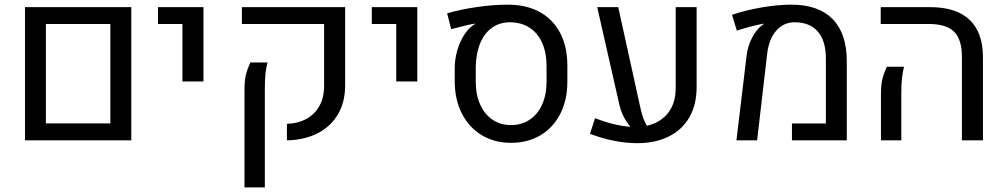

<svg xmlns="http://www.w3.org/2000/svg" viewBox="-20 -606 4338 829"><path d="M87.9 -575.2H546.9V0H87.9ZM456.5 -73.2V-502.4H178.2V-73.2Z M767.6 -502.4H662.1V-575.2H858.4V-254.4H767.6Z M1218.8 -71.3Q1267.1 -72.8 1303.2 -92.8Q1339.4 -112.8 1359.4 -149.2Q1379.4 -185.5 1379.4 -235.4V-502.4H1024.4V-575.2H1470.2V-237.3Q1470.2 -165.5 1439.2 -112.5Q1408.2 -59.6 1351.3 -30.5Q1294.4 -1.5 1218.8 0ZM1035.6 -215.8Q1035.6 -259.8 1042.2 -285.2Q1048.8 -310.5 1061 -336.4H1135.3Q1128.9 -314.5 1126.2 -287.6Q1123.5 -260.7 1123.5 -221.2V203.1H1035.6Z M1690.9 -502.4H1585.4V-575.2H1781.7V-254.4H1690.9Z M1943.4 -253.4V-312Q1943.4 -349.6 1953.9 -386.7Q1964.4 -423.8 1982.9 -453.4Q2001.5 -482.9 2024.9 -498.5Q2028.8 -501.5 2031.7 -502.4L2031.2 -503.9Q2005.4 -501 1928.2 -480L1910.6 -548.3Q1967.8 -565.4 2039.6 -575.7Q2111.3 -585.9 2171.9 -585.9Q2252 -585.9 2309.8 -554.4Q2367.7 -522.9 2398.7 -463.6Q2429.7 -404.3 2429.7 -322.3V-253.4Q2429.7 -174.8 2399.4 -115Q2369.1 -55.2 2314 -22.2Q2258.8 10.7 2186.5 10.7Q2115.2 10.7 2060.3 -22.2Q2005.4 -55.2 1974.6 -115Q1943.8 -174.8 1943.4 -253.4ZM2339.8 -252.9V-321.3Q2339.8 -378.9 2320.6 -421.6Q2301.3 -464.4 2265.4 -487.1Q2229.5 -509.8 2181.2 -509.8Q2137.7 -509.8 2104.7 -486.6Q2071.8 -463.4 2053.5 -419.7Q2035.2 -376 2034.2 -316.9V-252.9Q2034.2 -197.3 2053.2 -154.8Q2072.3 -112.3 2106.7 -89.1Q2141.1 -65.9 2186.5 -65.9Q2231.9 -65.9 2266.8 -89.1Q2301.8 -112.3 2320.8 -154.8Q2339.8 -197.3 2339.8 -252.9Z M2987.8 -575.2V-230.5Q2987.8 -152.8 2955.8 -98.4Q2923.8 -43.9 2866 -15.9Q2808.1 12.2 2731.9 12.2Q2633.8 12.2 2527.3 -28.3L2549.3 -95.7Q2634.3 -63 2702.1 -58.6Q2666 -100.6 2653.8 -155.8L2558.6 -575.2H2649.4L2742.7 -150.9Q2749 -121.1 2755.9 -100.6Q2762.7 -80.1 2772.9 -63Q2831.5 -76.2 2864.5 -118.2Q2897.5 -160.2 2897.5 -227.1V-575.2Z M3203.6 -365.7Q3208.5 -405.8 3226.3 -441.2Q3244.1 -476.6 3268.1 -495.6Q3270 -497.1 3277.8 -502.4L3276.9 -503.9Q3254.9 -500 3221.9 -491.5Q3189 -482.9 3161.6 -473.6L3140.6 -542Q3197.3 -561.5 3267.6 -573.7Q3337.9 -585.9 3397 -585.9Q3513.2 -585.9 3574.5 -524.2Q3635.7 -462.4 3636.2 -342.8V0H3399.4V-72.8H3545.9V-353Q3545.9 -429.7 3511.2 -469.7Q3476.6 -509.8 3410.6 -509.8Q3363.3 -509.8 3331.5 -473.4Q3299.8 -437 3292.5 -374.5L3249 0H3159.7Z M4133.3 -360.8Q4133.3 -435.5 4099.6 -469Q4065.9 -502.4 3991.2 -502.4H3782.7V-575.2H3995.6Q4108.4 -575.2 4166.3 -520.5Q4224.1 -465.8 4224.1 -358.4V0H4133.3ZM3783.7 -196.3Q3783.7 -240.7 3790.3 -266.4Q3796.9 -292 3809.1 -317.9H3883.3Q3877.4 -295.4 3874.5 -268.1Q3871.6 -240.7 3871.6 -202.1V0H3783.7Z"/></svg>

Font: Heebo
Style: Regular
Weight: 400
Designer: Oded Ezer
Foundry: Meir Sadan
Version: Version 2.001; ttfautohint (v1.5.14-ce02) -l 8 -r 50 -G 200 